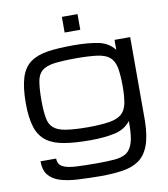

<svg xmlns="http://www.w3.org/2000/svg" viewBox="-101 -834 989 1132"><g transform="rotate(-10 393.5 -268.0)"><path d="M407.7 214.4Q346.2 214.4 272 210.4Q210.4 207 166.5 192.9Q123 179.2 98.6 148.9Q74.7 119.1 74.7 66.9H168.5Q168.5 101.1 195.3 115.7Q221.7 130.4 274.9 133.3Q328.6 136.2 407.7 136.2Q458 136.2 508.8 132.3Q550.3 128.4 577.6 111.3Q604.5 92.8 616.7 52.2Q628.9 13.7 628.9 -63.5V-76.7Q594.2 -32.2 535.2 -18.6Q471.7 -4.4 386.7 -4.4Q291 -4.4 231 -15.1Q167 -25.4 126.5 -54.7Q85.4 -85 67.4 -139.6Q48.8 -197.8 48.8 -285.2Q48.8 -378.4 67.4 -438.5Q85.4 -495.6 126.5 -525.4Q167.5 -554.7 231 -564Q291 -573.2 386.7 -573.2Q471.7 -573.2 535.2 -560.5Q594.7 -547.4 628.9 -502.9V-562.5H722.7V-59.6Q720.7 32.7 699.2 87.9Q678.2 142.6 638.2 169.9Q596.7 197.8 540.5 205.6Q482.4 214.4 407.7 214.4ZM628.9 -285.2Q628.9 -351.1 620.6 -397Q611.8 -438.5 587.4 -460Q563.5 -481 514.6 -488.3Q460.9 -495.1 386.7 -495.1Q307.6 -495.1 253.9 -488.3Q204.6 -481 180.7 -460Q156.2 -438.5 149.9 -397Q142.6 -355.5 142.6 -285.2Q142.6 -221.7 149.9 -181.6Q156.2 -141.6 180.7 -120.1Q204.1 -99.1 253.4 -90.8Q307.1 -82.5 386.7 -82.5Q461.9 -82.5 514.6 -90.8Q562.5 -99.1 587.4 -120.1Q611.8 -141.6 620.6 -181.6Q628.9 -226.1 628.9 -285.2ZM346.7 -750H440.4V-656.2H346.7Z"/></g></svg>

Font: Michroma+
Style: Regular
Weight: 400
Designer: beogot
Foundry: beogot
Version: Version